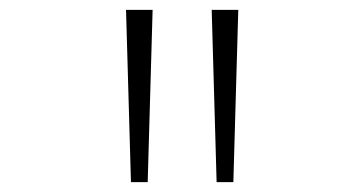

<svg xmlns="http://www.w3.org/2000/svg" viewBox="-20 -868 740 390"><path d="M236 -848H290L280 -498H246ZM410 -848H464L454 -498H420Z"/></svg>

Font: Martian Mono SemiExpanded Thin
Style: Regular
Weight: 250
Monospace: yes
Version: Version 0.930